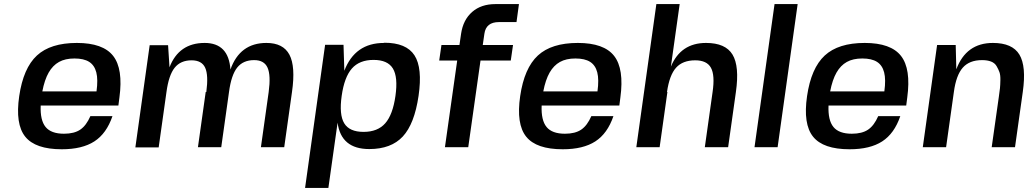

<svg xmlns="http://www.w3.org/2000/svg" viewBox="-20 -720 5043 939"><path d="M559 -204H557H179Q176 -132 203 -99Q230 -66 293 -66Q343 -66 372.5 -86Q402 -106 422 -152H530Q501 -67 441.5 -28.5Q382 10 282 10Q153 10 103.5 -51.5Q54 -113 74 -250Q94 -387 160.5 -448.5Q227 -510 356 -510Q484 -510 533.5 -446.5Q583 -383 564 -243ZM344 -434Q299 -434 268.5 -417Q238 -400 218 -365Q198 -330 187 -273H452Q460 -331 451 -366Q442 -401 416 -417.5Q390 -434 344 -434Z M986 -270H989Q1000 -352 983.5 -388.5Q967 -425 917 -425Q863 -425 834 -388.5Q805 -352 794 -269L756 1H642L712 -499H802L809 -391Q855 -510 981 -510Q1098 -510 1107 -380Q1153 -510 1283 -510Q1365 -510 1395.5 -452.5Q1426 -395 1408 -270L1370 0H1256L1294 -270Q1305 -352 1288.5 -389Q1272 -426 1223 -426Q1169 -426 1140 -389.5Q1111 -353 1100 -270L1062 0H948Z M1858 -510 1860 -511Q1967 -511 2007 -449.5Q2047 -388 2027 -251Q2007 -114 1950 -52.5Q1893 9 1786 9Q1648 9 1631 -120L1586 199H1472L1570 -501H1660L1664 -374Q1716 -510 1858 -510ZM1901.5 -385Q1876 -427 1807 -427Q1738 -427 1701 -385Q1664 -343 1651 -251Q1638 -159 1663.5 -117Q1689 -75 1758 -75Q1827 -75 1864 -117Q1901 -159 1914 -251Q1927 -343 1901.5 -385Z M2421 -612H2420Q2357 -612 2349 -555L2341 -500H2489L2478 -424H2330L2270 0H2156L2216 -424H2128L2139 -500H2227L2235 -555Q2245 -623 2289 -661.5Q2333 -700 2403 -700H2518L2506 -612Z M3009 -204H3007H2629Q2626 -132 2653 -99Q2680 -66 2743 -66Q2793 -66 2822.5 -86Q2852 -106 2872 -152H2980Q2951 -67 2891.5 -28.5Q2832 10 2732 10Q2603 10 2553.5 -51.5Q2504 -113 2524 -250Q2544 -387 2610.5 -448.5Q2677 -510 2806 -510Q2934 -510 2983.5 -446.5Q3033 -383 3014 -243ZM2794 -434Q2749 -434 2718.5 -417Q2688 -400 2668 -365Q2648 -330 2637 -273H2902Q2910 -331 2901 -366Q2892 -401 2866 -417.5Q2840 -434 2794 -434Z M3242 -270H3244L3206 0H3092L3190 -700H3304L3261 -394Q3309 -510 3433 -510Q3528 -510 3562.5 -453Q3597 -396 3579 -270L3541 0H3427L3465 -270Q3477 -352 3457 -388.5Q3437 -425 3380 -425Q3319 -425 3286.5 -389Q3254 -353 3242 -270Z M3670 0 3768 -700H3881L3783 0Z M4412 -204H4410H4032Q4029 -132 4056 -99Q4083 -66 4146 -66Q4196 -66 4225.5 -86Q4255 -106 4275 -152H4383Q4354 -67 4294.5 -28.5Q4235 10 4135 10Q4006 10 3956.5 -51.5Q3907 -113 3927 -250Q3947 -387 4013.5 -448.5Q4080 -510 4209 -510Q4337 -510 4386.5 -446.5Q4436 -383 4417 -243ZM4197 -434Q4152 -434 4121.5 -417Q4091 -400 4071 -365Q4051 -330 4040 -273H4305Q4313 -331 4304 -366Q4295 -401 4269 -417.5Q4243 -434 4197 -434Z M4653 -500H4654L4657 -381Q4705 -510 4836 -510Q4931 -510 4965.5 -453Q5000 -396 4982 -270L4944 0H4830L4865 -247Q4869 -274 4870.5 -289Q4872 -304 4872.5 -328.5Q4873 -353 4868 -367Q4863 -381 4854 -396.5Q4845 -412 4827 -419Q4809 -426 4783 -426Q4721 -426 4688.5 -389Q4656 -352 4645 -270L4607 0H4493L4563 -500Z"/></svg>

Font: Fivo Sans Modern Med
Style: Italic
Weight: 450
Designer: Alexander Slobzheninov
Foundry: Alexander Slobzheninov
Version: 1.0